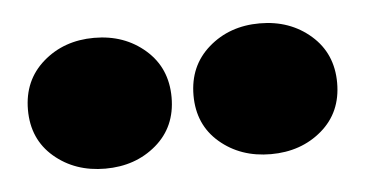

<svg xmlns="http://www.w3.org/2000/svg" viewBox="-28 -819 482 253"><g transform="rotate(-5 212.5 -692.5)"><path d="M8 -692Q8 -731 35.5 -755Q63 -779 103 -779Q143 -779 170.5 -755Q198 -731 198 -692Q198 -653 170.5 -629.5Q143 -606 103 -606Q63 -606 35.5 -629.5Q8 -653 8 -692ZM227 -692Q227 -731 254.5 -755Q282 -779 322 -779Q362 -779 389.5 -755Q417 -731 417 -692Q417 -653 389.5 -629.5Q362 -606 322 -606Q282 -606 254.5 -629.5Q227 -653 227 -692Z"/></g></svg>

Font: Open Sauce Two Black
Style: Regular
Weight: 900
Designer: Alfredo Marco Pradil
Foundry: Creative Sauce Fz LLC
Version: Version 1.477